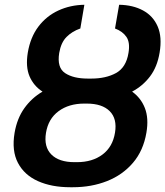

<svg xmlns="http://www.w3.org/2000/svg" viewBox="-20 -780 697 810"><path d="M365.4 -448.5Q426.8 -448.5 469.5 -471.9Q512.1 -495.4 522 -556.5Q529.5 -600.5 513.5 -624.1Q497.5 -647.7 465.2 -659.8L482.6 -759.9Q541.2 -758.9 583.6 -735.8Q626.1 -712.7 645.2 -668.3Q664.4 -623.9 653.4 -558.2Q643.5 -497.9 612.9 -457.6Q582.4 -417.3 537.3 -393.5Q574.6 -366.8 591.3 -323.9Q608 -280.9 597.7 -220.5Q584.9 -144.5 541 -93.2Q497.2 -41.9 431.5 -16Q365.8 9.9 287.3 9.9H276.3Q197.8 9.9 140.3 -15.8Q82.7 -41.5 55.8 -92.7Q28.8 -143.8 41.5 -219.5Q51.8 -280.2 82.7 -323.5Q113.6 -366.8 159.4 -393.5Q122.2 -417.3 104.8 -457.6Q87.4 -497.9 97.3 -558.2Q108.3 -623.2 142 -667.8Q175.8 -712.4 226 -735.6Q276.3 -758.9 335.9 -759.9L318.9 -659.8Q284.1 -647.7 260.7 -624.1Q237.2 -600.5 229.8 -556.5Q219.8 -494.7 254.6 -471.6Q289.4 -448.5 350.1 -448.5ZM345.9 -343H335.2Q270.6 -343 227.1 -310.9Q183.6 -278.8 174 -219.5Q164.4 -160.5 196.7 -128.2Q229 -95.9 293.7 -95.9H304.7Q369.7 -95.9 412.6 -128.2Q455.6 -160.5 465.2 -220.5Q474.8 -279.1 442.8 -311.1Q410.9 -343 345.9 -343Z"/></svg>

Font: Inter UI Semi Bold
Style: Italic
Weight: 600
Italic angle: -9.39999°
Designer: Rasmus Andersson
Foundry: rsms
Version: 3.2;8d6f07862